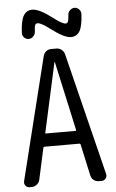

<svg xmlns="http://www.w3.org/2000/svg" viewBox="-62 -992 624 1033"><g transform="rotate(-5 250.0 -475.0)"><path d="M414.1 -905.3Q411.1 -838.9 395 -812Q378.9 -785.2 347.7 -785.2Q311.5 -785.2 242.2 -837.9Q193.4 -875 174.8 -875Q165 -875 161.1 -866.7Q157.2 -858.4 156.2 -830.1Q155.3 -816.4 144.5 -805.7Q133.8 -794.9 119.6 -794.9Q105.5 -794.9 95.2 -805.7Q85 -816.4 85.9 -830.1Q88.9 -896.5 105 -923.3Q121.1 -950.2 152.3 -950.2Q189.5 -950.2 257.8 -898.4Q306.6 -860.4 325.2 -860.4Q334 -860.4 337.9 -868.7Q341.8 -877 343.8 -905.3Q343.8 -918.9 355 -929.7Q366.2 -940.4 379.9 -940.4Q393.6 -940.4 403.8 -929.7Q414.1 -918.9 414.1 -905.3ZM247.1 -659.2 165 -285.2Q162.1 -280.3 168 -280.3H328.1Q333 -280.3 331.1 -285.2L249 -659.2Q249 -660.2 248 -660.2Q247.1 -660.2 247.1 -659.2ZM54.7 0Q41 0 33.2 -10.7Q25.4 -21.5 28.3 -34.2L192.4 -696.3Q196.3 -710.9 207.5 -720.7Q218.8 -730.5 235.4 -730.5H264.6Q279.3 -730.5 291.5 -720.7Q303.7 -710.9 307.6 -696.3L471.7 -34.2Q474.6 -21.5 466.3 -10.7Q458 0 445.3 0H428.7Q413.1 0 400.9 -9.8Q388.7 -19.5 385.7 -35.2L348.6 -205.1Q346.7 -210 342.8 -210H153.3Q148.4 -210 147.5 -205.1L110.4 -35.2Q107.4 -20.5 94.7 -10.3Q82 0 67.4 0Z"/></g></svg>

Font: Rounded-L Mgen+ 2m regular
Style: Regular
Weight: 400
Designer: [Source Han Sans]
Ryoko NISHIZUKA  (kana & ideographs); Paul D. Hunt (Latin, Greek & Cyrillic); Wenlong ZHANG  (bopomofo
Version: Version 1.059.20150602